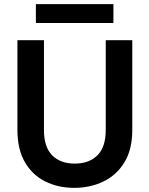

<svg xmlns="http://www.w3.org/2000/svg" viewBox="-20 -894 721 926"><path d="M338 12Q261 12 199 -18.5Q137 -49 100.5 -111Q64 -173 64 -268V-700H192V-267Q192 -185 231.5 -145Q271 -105 341 -105Q410 -105 450 -145Q490 -185 490 -267V-700H618V-268Q618 -173 580 -111Q542 -49 478.5 -18.5Q415 12 338 12ZM153 -783V-874H527V-783Z"/></svg>

Font: DeepMind Sans
Style: Bold
Weight: 700
Designer: Jonny Pinhorn / Modifications: Colophon Foundry
Foundry: Colophon Foundry
Version: Version 1.002; ttfautohint (v1.8.2)